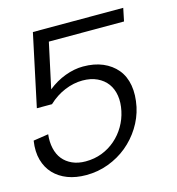

<svg xmlns="http://www.w3.org/2000/svg" viewBox="-108 -722 753 819"><g transform="rotate(-15 268.5 -313.0)"><path d="M455.1 -213.9Q444.8 -167 418.9 -126Q393.1 -85 356 -54.4Q318.8 -23.9 272 -6.3Q225.1 11.2 173.8 11.2Q127.9 11.2 92 -2.4Q56.2 -16.1 32 -41.5Q7.8 -66.9 -2.7 -104Q-13.2 -141.1 -5.9 -189L61 -199.2Q57.1 -166 63.5 -137.5Q69.8 -108.9 85.9 -88.9Q102.1 -68.8 127.4 -57.4Q152.8 -45.9 186 -45.9Q225.1 -45.9 258.5 -58.8Q292 -71.8 318.6 -95Q345.2 -118.2 363 -148.7Q380.9 -179.2 388.2 -213.9Q396 -250 391.1 -281Q386.2 -312 369.6 -334.5Q353 -356.9 325.4 -369.9Q297.9 -382.8 261.2 -382.8Q222.2 -382.8 182.6 -366.5Q143.1 -350.1 109.9 -318.8H43L110.8 -637.2H509.8L498 -580.1H166L123 -380.9Q158.2 -409.2 199.2 -424.6Q240.2 -439.9 278.8 -439.9Q328.1 -439.9 365.5 -424.1Q402.8 -408.2 427 -379.2Q451.2 -350.1 458.5 -308.1Q465.8 -266.1 455.1 -213.9Z"/></g></svg>

Font: Anonymous Pro
Style: Italic
Weight: 400
Italic angle: -12°
Monospace: yes
Designer: Mark Simonson
Version: Version 1.003